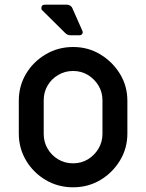

<svg xmlns="http://www.w3.org/2000/svg" viewBox="-20 -784 623 817"><path d="M291 13Q227 13 174.5 -18Q122 -49 91 -101Q60 -153 60 -216V-355Q60 -418 90.5 -469.5Q121 -521 174 -552.5Q227 -584 291 -584Q355 -584 407 -552.5Q459 -521 490.5 -469.5Q522 -418 522 -355V-216Q522 -153 490.5 -101Q459 -49 407 -18Q355 13 291 13ZM291 -89Q326 -89 354 -106Q382 -123 399 -151.5Q416 -180 416 -214V-357Q416 -392 399 -420Q382 -448 354 -465Q326 -482 291 -482Q256 -482 227.5 -465Q199 -448 182.5 -420Q166 -392 166 -357V-214Q166 -180 182.5 -151.5Q199 -123 227.5 -106Q256 -89 291 -89ZM279 -634Q273 -634 267.5 -636.5Q262 -639 257 -644L161 -739Q156 -743 156 -749Q156 -764 171 -764H265Q273 -764 279.5 -759.5Q286 -755 288 -749L330 -654Q334 -646 330 -640Q326 -634 318 -634Z"/></svg>

Font: Miriam Libre SemiBold
Style: Regular
Weight: 600
Version: Version 2.000